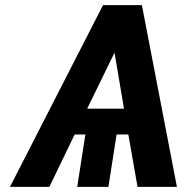

<svg xmlns="http://www.w3.org/2000/svg" viewBox="-20 -731 733 751"><path d="M19 0H173L272 -205H314L282 0H404L436 -205H482L518 0H672L535 -711H383ZM321 -306 428 -525 465 -306Z"/></svg>

Font: Asimov Pro
Style: BdObl
Weight: 700
Designer: Google
Version: Version 2.000980; 2014